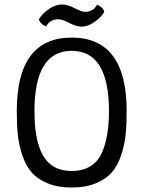

<svg xmlns="http://www.w3.org/2000/svg" viewBox="-20 -823 641 858"><path d="M55 -327Q55 -655 300.5 -655Q546 -655 546 -327Q546 -267 541.5 -222Q537 -177 521.5 -130Q506 -83 480 -53Q454 -23 408.5 -4Q363 15 300.5 15Q238 15 192.5 -4Q147 -23 121 -53Q95 -83 79.5 -130Q64 -177 59.5 -222Q55 -267 55 -327ZM216 -81Q250 -59 300.5 -59Q351 -59 385.5 -81Q420 -103 437 -144Q467 -215 467 -326Q467 -596 300.5 -596Q134 -596 134 -326Q134 -133 216 -81ZM240 -737Q204 -737 186 -705Q159 -716 154 -737Q169 -763 199 -783Q229 -803 255.5 -803Q282 -803 313.5 -786.5Q345 -770 360 -770Q396 -770 414 -802Q441 -791 446 -770Q431 -744 401 -724Q371 -704 346 -704Q321 -704 289.5 -720.5Q258 -737 240 -737Z"/></svg>

Font: Port Lligat Slab
Style: Regular
Weight: 400
Designer: Dario Muhafara, Eduardo Rodriguez Tunni
Foundry: Tipo
Version: Version 1.002